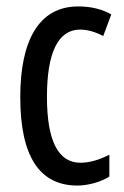

<svg xmlns="http://www.w3.org/2000/svg" viewBox="-20 -567 387 597"><path d="M221 10C251 10 292 0 320 -18V-86C289 -70 259 -61 230 -61C161 -61 126 -129 126 -266C126 -404 161 -475 229 -475C252 -475 276 -468 301 -455L326 -522C298 -538 265 -547 223 -547C101 -547 43 -441 43 -265C43 -82 102 10 221 10Z"/></svg>

Font: Noto Sans UI Condensed
Style: Regular
Weight: 400
Width: 3
Designer: Monotype Design Team
Foundry: Monotype Imaging Inc.
Version: Version 1.901